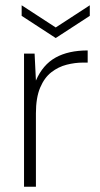

<svg xmlns="http://www.w3.org/2000/svg" viewBox="-20 -707 378 727"><path d="M71 0V-504H111L116 -402Q142 -462 190.5 -489Q239 -516 312 -516V-470H294Q264 -470 232.5 -462Q201 -454 174.5 -433.5Q148 -413 132 -375Q116 -337 116 -278V0ZM191 -563 62 -647V-687L191 -603L320 -687V-647Z"/></svg>

Font: DM Sans ExtraLight
Style: Regular
Weight: 200
Designer: Colophon Foundry, Jonny Pinhorn
Foundry: Colophon Foundry
Version: Version 4.004; ttfautohint (v1.8.4.7-5d5b)